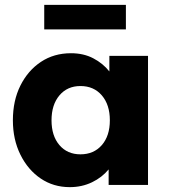

<svg xmlns="http://www.w3.org/2000/svg" viewBox="-20 -761 699 790"><path d="M267 9Q200 9 147.5 -26.5Q95 -62 64 -124.5Q33 -187 33 -266Q33 -347 64 -409Q95 -471 148.5 -506.5Q202 -542 272 -542Q324 -542 364 -521Q404 -500 430 -467V-531H589V0H427V-64Q400 -31 358.5 -11Q317 9 267 9ZM311 -126Q366 -126 399 -164Q432 -202 432 -266Q432 -330 399 -368.5Q366 -407 311 -407Q257 -407 224.5 -368.5Q192 -330 192 -266Q192 -202 224.5 -164Q257 -126 311 -126ZM162 -640V-741H498V-640Z"/></svg>

Font: Lexend Deca
Style: Bold
Weight: 700
Designer: Bonnie Shaver-Troup, Thomas Jockin
Foundry: Lexend
Version: Version 1.008; ttfautohint (v1.8.4.7-5d5b)